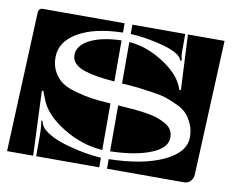

<svg xmlns="http://www.w3.org/2000/svg" viewBox="-60 -565 760 630"><g transform="rotate(10 320.0 -250.0)"><path d="M333 -68V-221Q363 -219 381 -217.5Q399 -216 423.5 -212.5Q448 -209 463 -204Q478 -199 492.5 -191Q507 -183 513.5 -172Q520 -161 520 -146Q520 -112 468.5 -91Q417 -70 333 -68ZM163 -359Q163 -391 202 -411Q241 -431 307 -433V-296Q273 -299 250.5 -302.5Q228 -306 206.5 -313Q185 -320 174 -331.5Q163 -343 163 -359ZM0 -10 20 -475Q21 -490 35 -490H307V-459Q213 -457 158 -425Q103 -393 103 -341Q103 -313 115 -292Q127 -271 144.5 -259.5Q162 -248 191.5 -240Q221 -232 245.5 -228.5Q270 -225 307 -223V-68Q238 -72 173.5 -112Q109 -152 92 -202L83 -225H78L87 -10ZM333 -10V-42Q445 -44 514 -76Q583 -108 583 -159Q583 -183 574.5 -202Q566 -221 554.5 -234Q543 -247 520.5 -257.5Q498 -268 481 -273.5Q464 -279 433 -283.5Q402 -288 384 -290Q366 -292 333 -294V-432Q390 -428 445.5 -393Q501 -358 518 -316L522 -306H527L518 -490H640L620 -40Q619 -27 610.5 -18.5Q602 -10 590 -10ZM93 -128H97Q102 -108 116 -98Q144 -75 201 -60Q258 -45 307 -42V-10H97V-81Q97 -108 93 -128ZM333 -459V-490H509V-428Q509 -415 513 -402L508 -401Q504 -413 493 -420Q472 -435 423 -446Q374 -457 333 -459Z"/></g></svg>

Font: PrimecolorCV1
Style: Medium
Weight: 500
Designer: gluk
Foundry: gluk
Version: Version 0.672